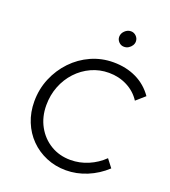

<svg xmlns="http://www.w3.org/2000/svg" viewBox="-164 -1044 1041 1175"><g transform="rotate(20 356.5 -457.0)"><path d="M401 11Q332 11 272.5 -14Q213 -39 169 -83.5Q125 -128 100.5 -188.5Q76 -249 76 -320Q76 -400 105.5 -470.5Q135 -541 186.5 -595Q238 -649 306 -679.5Q374 -710 451 -710Q534 -710 600.5 -678Q667 -646 710 -584L653 -534Q621 -584 566.5 -612Q512 -640 447 -640Q386 -640 332.5 -615.5Q279 -591 238.5 -547.5Q198 -504 175.5 -446.5Q153 -389 153 -323Q153 -247 186 -187Q219 -127 276 -92.5Q333 -58 406 -58Q465 -58 520.5 -81.5Q576 -105 619 -147L659 -95Q604 -44 537 -16.5Q470 11 401 11ZM477 -821Q457 -821 443 -835.5Q429 -850 429 -869Q429 -891 446.5 -908Q464 -925 486 -925Q506 -925 520.5 -910.5Q535 -896 535 -876Q535 -862 527 -849.5Q519 -837 506 -829Q493 -821 477 -821Z"/></g></svg>

Font: Red Hat Text VF
Style: Italic
Weight: 400
Italic angle: -12°
Designer: Pentagram, MCKL
Foundry: Pentagram, MCKL
Version: Version 1.023